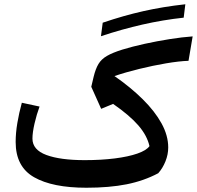

<svg xmlns="http://www.w3.org/2000/svg" viewBox="-20 -882 933 910"><path d="M850.6 -798.3Q752 -787.6 655.3 -765.6Q558.6 -743.7 458.5 -710.4L466.8 -774.4Q565.9 -808.1 659.2 -829.1Q752.4 -850.1 858.4 -861.8ZM893.1 -709.5 873.5 -593.8Q829.1 -592.3 767.1 -581.8Q705.1 -571.3 640.4 -555.4Q575.7 -539.6 522.5 -521.5Q598.6 -468.8 656 -412.1Q713.4 -355.5 745.4 -297.6Q777.3 -239.7 777.3 -183.1Q777.3 -149.9 764.2 -117.2Q751 -84.5 730 -61Q662.1 -24.9 580.1 -8.5Q498 7.8 389.2 7.8Q229 7.8 141.6 -42Q54.2 -91.8 54.2 -209Q54.2 -252 62.3 -299.6Q70.3 -347.2 83.5 -395L167.5 -377Q153.8 -340.3 143.8 -297.1Q133.8 -253.9 133.8 -225.1Q133.8 -171.9 199.7 -147.5Q265.6 -123 381.8 -123Q459.5 -123 523.7 -131.1Q587.9 -139.2 630.9 -154.1Q673.8 -168.9 688.5 -189.5Q676.8 -240.2 635.7 -287.6Q594.7 -335 516.1 -389.6L459.5 -366.2L412.6 -470.7L423.8 -518.1Q433.1 -556.2 446.8 -578.9Q460.4 -601.6 486.8 -616.9Q513.2 -632.3 560.1 -647Q606 -661.1 664.8 -674.1Q723.6 -687 783.7 -696.5Q843.8 -706.1 893.1 -709.5Z"/></svg>

Font: Pinar-DS3-FD SemiBold
Style: Regular
Weight: 600
Designer: Amin Abedi
Version: Version 3.000